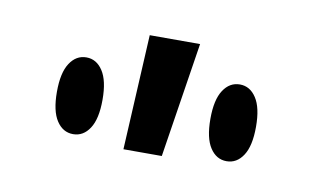

<svg xmlns="http://www.w3.org/2000/svg" viewBox="-36 -748 510 308"><g transform="rotate(10 219.0 -594.0)"><path d="M269.5 -687.5 240.2 -500H177.7L187.5 -687.5ZM130.9 -572.3Q130.9 -541 120.6 -525.4Q110.4 -509.8 93.8 -509.8Q77.1 -509.8 66.9 -525.4Q56.6 -541 56.6 -572.3Q56.6 -603.5 66.9 -619.1Q77.1 -634.8 93.8 -634.8Q110.4 -634.8 120.6 -619.1Q130.9 -603.5 130.9 -572.3ZM380.9 -572.3Q380.9 -541 370.6 -525.4Q360.4 -509.8 343.8 -509.8Q327.1 -509.8 316.9 -525.4Q306.6 -541 306.6 -572.3Q306.6 -603.5 316.9 -619.1Q327.1 -634.8 343.8 -634.8Q360.4 -634.8 370.6 -619.1Q380.9 -603.5 380.9 -572.3Z"/></g></svg>

Font: Sudo Light
Style: Regular
Weight: 300
Monospace: yes
Designer: Jens Kutilek
Foundry: Jens Kutilek
Version: Version 0.040